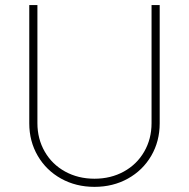

<svg xmlns="http://www.w3.org/2000/svg" viewBox="-20 -727 747 759"><path d="M611.3 -707V-239.3Q611.3 -168.5 577.9 -111.1Q544.4 -53.7 485.6 -21Q426.8 11.7 353.5 11.7Q280.3 11.7 221.4 -21Q162.6 -53.7 129.2 -111.1Q95.7 -168.5 95.7 -239.3V-707H127.9V-240.2Q127.9 -177.7 157 -127.4Q186 -77.1 237.5 -48.8Q289.1 -20.5 353.5 -20.5Q418 -20.5 469.5 -48.8Q521 -77.1 550 -127.4Q579.1 -177.7 579.1 -240.2V-707Z"/></svg>

Font: Pretendard JP Thin
Style: Regular
Weight: 100
Designer: Base glyphs from Inter by Rasmus Andersson; Hangeul glyphs from Noto Sans CJK(Source Han Sans) by Jang Soo-young and Kan
Foundry: Kil Hyung-jin
Version: Version 1.309